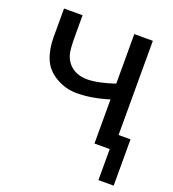

<svg xmlns="http://www.w3.org/2000/svg" viewBox="-124 -614 769 855"><g transform="rotate(20 260.5 -186.0)"><path d="M511.2 147V-72.3H454.6V-518.6H366.7V-283.7C314 -266.1 271 -257.3 237.8 -257.3C219.6 -257.3 203.2 -260.3 188.7 -266.1C174.2 -272 161.9 -280.4 151.6 -291.5C141.4 -302.6 133.8 -316 128.9 -331.8C124 -347.6 121.6 -377.1 121.6 -420.4V-518.6H33.7V-382.8C33.7 -344.7 39.7 -311 51.8 -281.7C63.8 -252.4 85.1 -228.8 115.7 -210.7C146.3 -192.6 179.5 -183.6 215.3 -183.6C262.2 -183.6 312.7 -192.1 366.7 -209V0H439V147Z"/></g></svg>

Font: Arimo
Style: Regular
Weight: 400
Designer: Steve Matteson
Foundry: Monotype Imaging Inc.
Version: Version 1.32